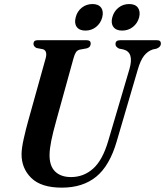

<svg xmlns="http://www.w3.org/2000/svg" viewBox="-20 -894 796 926"><path d="M502.5 -216 604.5 -561.5Q627.5 -642 575 -655.5L554.5 -659.5Q536.5 -668 537 -681.5Q537 -700 559.5 -700H738Q756 -700 756 -683.5Q756 -668 735.5 -659.5L717 -655.5Q692.5 -647.5 675 -625.5Q657.5 -603.5 644.5 -558.5L543 -212.5Q509 -95 444.2 -42Q379.5 11 278.5 11Q178 11 130.5 -36Q83 -83 84 -152.5Q84.5 -181 94.8 -226.5Q105 -272 116 -311L200.5 -614Q209.5 -648.5 187.5 -656.5L156 -662.5Q141 -670.5 141.5 -683Q142 -700 160 -700H398.5Q417.5 -700 417.5 -684Q417.5 -677 413.8 -670.8Q410 -664.5 399.5 -661L364 -654.5Q352 -651 345.8 -641.2Q339.5 -631.5 334 -611L251 -311Q235 -253.5 227.2 -214.8Q219.5 -176 219 -149Q218 -94.5 245.5 -67.2Q273 -40 322.5 -40Q383.5 -40 429.2 -80.8Q475 -121.5 502.5 -216ZM392 -746.5Q363 -746.5 350.2 -764Q337.5 -781.5 345 -810Q352 -839 374.2 -856.8Q396.5 -874.5 426 -874.5Q455 -874.5 467.8 -856.8Q480.5 -839 473 -810Q465.5 -782 443.5 -764.2Q421.5 -746.5 392 -746.5ZM569 -746.5Q540 -746.5 527 -764Q514 -781.5 521.5 -810Q529 -839 551.2 -856.8Q573.5 -874.5 603 -874.5Q632.5 -874.5 645.2 -856.8Q658 -839 651 -810Q643.5 -782 621.2 -764.2Q599 -746.5 569 -746.5Z"/></svg>

Font: Fraunces 144pt S050 SemiBold
Style: Italic
Weight: 600
Italic angle: -16°
Version: Version 1.000; ttfautohint (v1.8.3)